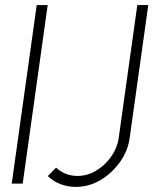

<svg xmlns="http://www.w3.org/2000/svg" viewBox="-20 -720 612 753"><path d="M26 0 124 -700H167L69 0ZM278 13Q246.5 13 218.2 2.5Q190 -8 167.5 -29.5L200 -62.5Q216.5 -47 238 -38.5Q259.5 -30 284 -30Q322.5 -30 357.5 -51Q392.5 -72 416.2 -106Q440 -140 445.5 -178.5L518.5 -700H561.5L488.5 -178.5Q481.5 -128 450.5 -84.5Q419.5 -41 374.2 -14Q329 13 278 13Z"/></svg>

Font: Urbanist ExtraLight
Style: Italic
Weight: 250
Version: Version 1.303